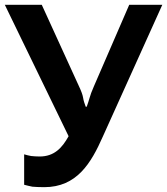

<svg xmlns="http://www.w3.org/2000/svg" viewBox="-20 -761 693 795"><path d="M80 -122V4C92 7 103 10 114 12C126 13 142 14 163 14C298 14 357 -85 406 -196L652 -741H515L369 -404C360 -384 354 -367 351 -356C347 -344 344 -331 339 -319H335C330 -332 326 -344 324 -357C322 -369 316 -385 306 -406L153 -741H0L264 -197C237 -148 204 -113 144 -113C131 -113 120 -114 109 -115C99 -117 89 -119 80 -122Z"/></svg>

Font: Cheyenne Sans
Style: Bold
Weight: 700
Designer: The Public Sans project authors (U.S. Web Design System), Libre Franklin designed by Pablo Impallari and Rodrigo Fuenzal
Foundry: The Cheyenne Sans Project Authors
Version: Version 2.007